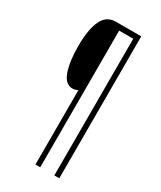

<svg xmlns="http://www.w3.org/2000/svg" viewBox="-220 -836 873 1039"><g transform="rotate(30 216.5 -316.5)"><path d="M339 127H308V-727H220V127H190V-338Q181 -334 174 -331.5Q167 -329 157 -329Q112 -329 91 -389Q70 -449 70 -545Q70 -647 96 -703.5Q122 -760 182 -760H339Z"/></g></svg>

Font: Noto Sans Tamil ExtraCondensed ExtraLight
Style: Regular
Weight: 200
Width: 2
Designer: Jelle Bosma - Monotype Design Team
Foundry: Monotype Imaging Inc.
Version: Version 2.004; ttfautohint (v1.8.4.7-5d5b)